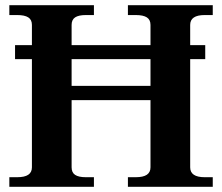

<svg xmlns="http://www.w3.org/2000/svg" viewBox="-20 -720 856 740"><path d="M713 -624V-546H771V-492H713V-75Q713 -37 769 -37H800V0H473V-37H503Q532 -37 546 -46.5Q560 -56 560 -75V-334H256V-75Q256 -55 269.5 -46Q283 -37 311 -37H342V0H16V-37H46Q75 -37 89 -46.5Q103 -56 103 -75V-492H38V-546H103V-624Q103 -644 89 -653Q75 -662 46 -662H16V-700H342V-662H311Q283 -662 269.5 -653Q256 -644 256 -624V-546H560V-624Q560 -644 546 -653Q532 -662 503 -662H473V-700H800V-662H769Q713 -662 713 -624ZM560 -492H256V-389H560Z"/></svg>

Font: Taviraj DemiBold
Style: Regular
Weight: 600
Designer: Katatrad Team
Foundry: CadsonDemak
Version: Version 1.030